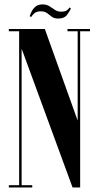

<svg xmlns="http://www.w3.org/2000/svg" viewBox="-20 -828 435 848"><path d="M19 0V-10H64.5V-690H19V-700H178L323 -295.5V-690H278V-700H377.5V-690H334V0H300.5L75.5 -613V-10H122.5V0ZM237.5 -746Q219.5 -746 209 -754Q198.5 -762 188 -770Q177.5 -778 159.5 -778Q140.5 -778 130 -767.8Q119.5 -757.5 118 -753L111 -756.5Q113.5 -764 119.2 -776.2Q125 -788.5 136.5 -798.5Q148 -808.5 167.5 -808.5Q186 -808.5 198.5 -800.5Q211 -792.5 222.5 -784.5Q234 -776.5 250.5 -776.5Q268 -776.5 276.5 -783.2Q285 -790 286.5 -795L293 -791.5Q290 -781.5 277.2 -763.8Q264.5 -746 237.5 -746Z"/></svg>

Font: Imbue 100pt
Style: Bold
Weight: 700
Designer: Tyler Finck
Foundry: Etcetera Type Company
Version: Version 1.102; ttfautohint (v1.8.3)